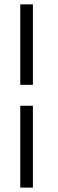

<svg xmlns="http://www.w3.org/2000/svg" viewBox="-20 -731 265 883"><path d="M73.2 131.8V-244.6H131.3V131.8ZM131.3 -340.8H73.2V-710.9H131.3Z"/></svg>

Font: TypoPRO Roboto Slab
Style: Light
Weight: 300
Designer: Google
Version: Version 1.100263; 2013; ttfautohint (v0.94.20-1c74) -l 8 -r 